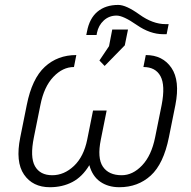

<svg xmlns="http://www.w3.org/2000/svg" viewBox="-20 -761 785 791"><path d="M580.6 -534.2Q650.4 -534.2 686.3 -481.4Q722.2 -428.7 702.6 -328.6L675.8 -195.3Q653.8 -85.9 601.1 -37.8Q548.3 10.3 471.7 10.3Q425.3 10.3 392.8 -12.5Q360.4 -35.2 348.1 -80.6Q319.3 -32.7 278.3 -11.2Q237.3 10.3 185.5 10.3Q114.7 10.3 78.9 -42Q43 -94.2 63.5 -195.3L90.3 -328.6Q111.8 -437 164.6 -485.6Q217.3 -534.2 294.4 -534.2L284.7 -484.9Q238.3 -484.9 199.7 -444.1Q161.1 -403.3 146.5 -328.6L119.6 -195.3Q103 -113.8 124 -76.4Q145 -39.1 195.3 -39.1Q244.1 -39.1 284.7 -77.4Q325.2 -115.7 339.4 -186.5L363.3 -305.7H419.4L395.5 -186.5Q379.9 -109.9 403.8 -74.5Q427.7 -39.1 481.4 -39.1Q526.9 -39.1 565.4 -79.6Q604 -120.1 619.1 -195.3L646 -328.6Q661.6 -409.7 641.1 -447.3Q620.6 -484.9 570.8 -484.9ZM674.8 -661.6 666.5 -620.1H652.3Q598.1 -620.1 543 -658.4Q487.8 -696.8 460.4 -696.8Q429.7 -696.8 407.7 -676.8Q385.7 -656.7 379.4 -625.5L377.9 -616.7H335.4L338.4 -631.3Q348.6 -685.5 381.8 -713.1Q415 -740.7 467.3 -740.7Q499.5 -740.7 554.4 -701.2Q609.4 -661.6 662.1 -661.6ZM494.1 -574.2 411.1 -489.3 389.6 -511.7 429.2 -570.8 442.4 -639.2H507.3Z"/></svg>

Font: Franko
Style: Light Italic
Weight: 300
Designer: Google
Version: Version 1.200310; 2013